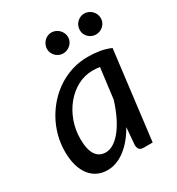

<svg xmlns="http://www.w3.org/2000/svg" viewBox="-171 -812 854 926"><g transform="rotate(-30 256.0 -348.5)"><path d="M23.5 0ZM412 0H363Q344 0 337.5 -9.5Q331 -19 331 -32.5L339 -128Q321.5 -97 301 -72.2Q280.5 -47.5 257.5 -29.8Q234.5 -12 209.5 -2.5Q184.5 7 157.5 7Q127.5 7 103 -4.8Q78.5 -16.5 60.8 -39.2Q43 -62 33.2 -95.5Q23.5 -129 23.5 -172.5Q23.5 -217.5 34.8 -260.2Q46 -303 67 -341Q88 -379 117.2 -411Q146.5 -443 182.2 -466Q218 -489 259.5 -501.8Q301 -514.5 346.5 -514.5Q379.5 -514.5 411 -509.5Q442.5 -504.5 472.5 -491.5ZM193.5 -71.5Q217.5 -71.5 240.2 -86.8Q263 -102 283.5 -128.8Q304 -155.5 321.5 -192.2Q339 -229 352.5 -272.5L374 -442.5Q353.5 -445.5 334 -445.5Q289.5 -445.5 250.2 -424.5Q211 -403.5 181.8 -368.2Q152.5 -333 135.5 -286.8Q118.5 -240.5 118.5 -189.5Q118.5 -130.5 137.5 -101Q156.5 -71.5 193.5 -71.5ZM313 -644.5Q313 -632.5 308.2 -622.2Q303.5 -612 295.2 -604.2Q287 -596.5 276.2 -592Q265.5 -587.5 253.5 -587.5Q242 -587.5 231.5 -592Q221 -596.5 213.2 -604.2Q205.5 -612 200.8 -622.2Q196 -632.5 196 -644.5Q196 -656.5 200.8 -667.5Q205.5 -678.5 213.2 -686.5Q221 -694.5 231.5 -699.2Q242 -704 253.5 -704Q265.5 -704 276.2 -699.2Q287 -694.5 295.2 -686.5Q303.5 -678.5 308.2 -667.5Q313 -656.5 313 -644.5ZM495.5 -644.5Q495.5 -632.5 490.8 -622.2Q486 -612 478 -604.2Q470 -596.5 459.2 -592Q448.5 -587.5 436.5 -587.5Q424.5 -587.5 414 -592Q403.5 -596.5 395.5 -604.2Q387.5 -612 383 -622.2Q378.5 -632.5 378.5 -644.5Q378.5 -656.5 383 -667.5Q387.5 -678.5 395.5 -686.5Q403.5 -694.5 414 -699.2Q424.5 -704 436.5 -704Q448.5 -704 459.2 -699.2Q470 -694.5 478 -686.5Q486 -678.5 490.8 -667.5Q495.5 -656.5 495.5 -644.5Z"/></g></svg>

Font: Lato Medium
Style: Italic
Weight: 500
Italic angle: -7°
Designer: Lukasz Dziedzic
Foundry: tyPoland Lukasz Dziedzic
Version: Version 2.006; 2014-01-15